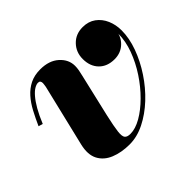

<svg xmlns="http://www.w3.org/2000/svg" viewBox="-116 -625 791 791"><g transform="rotate(-45 279.0 -230.0)"><path d="M236.5 10Q188.5 10 152 -5Q115.5 -20 99.2 -51.2Q83 -82.5 94.5 -131L159.5 -402Q160 -406.5 161 -412Q162 -417.5 162 -421.5Q162 -428.5 159 -432.8Q156 -437 148.5 -437Q139 -437 126.8 -429.8Q114.5 -422.5 100.8 -406.5Q87 -390.5 72.2 -365Q57.5 -339.5 42.5 -303L23.5 -308.5Q38 -341 53.5 -370.2Q69 -399.5 88.8 -421.8Q108.5 -444 134.2 -456.8Q160 -469.5 194 -469.5Q245.5 -469.5 275.8 -442.2Q306 -415 306 -378Q306 -367 303.8 -354Q301.5 -341 298 -327.5L254.5 -141Q242.5 -88 239.5 -61.8Q236.5 -35.5 243.8 -27Q251 -18.5 269 -18.5Q298.5 -18.5 333 -38.2Q367.5 -58 401.5 -91.8Q435.5 -125.5 463.5 -168Q491.5 -210.5 508.5 -256.5Q525.5 -302.5 525.5 -346Q525.5 -375.5 514.2 -398.5Q503 -421.5 483.5 -435.2Q464 -449 440.5 -449V-468Q466.5 -468 486.5 -454.5Q506.5 -441 517.5 -418.8Q528.5 -396.5 528.5 -370Q528.5 -332 503.2 -307Q478 -282 440.5 -282Q398 -282 373 -307.5Q348 -333 348 -375.5Q348 -415 374 -442Q400 -469 440.5 -469Q474 -469 497.5 -451.8Q521 -434.5 533 -406.5Q545 -378.5 545 -346Q545 -300.5 527 -251Q509 -201.5 478.2 -155Q447.5 -108.5 407.8 -71.2Q368 -34 324 -12Q280 10 236.5 10Z"/></g></svg>

Font: Bodoni Moda 11pt ExtraBold
Style: Italic
Weight: 800
Italic angle: -13°
Version: Version 2.004